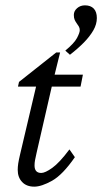

<svg xmlns="http://www.w3.org/2000/svg" viewBox="-20 -697 386 725"><path d="M262.7 -103.5Q216.8 -37.1 176.8 -14.6Q136.7 7.8 109.4 7.8Q80.1 7.8 63.5 -9.8Q46.9 -27.3 46.9 -55.7Q46.9 -66.4 48.8 -79.6Q50.8 -92.8 55.7 -113.3L116.2 -370.1H47.9L51.8 -387.7L192.4 -499H207L180.7 -392.6L118.2 -120.1Q114.3 -102.5 112.3 -92.3Q110.4 -82 110.4 -72.3Q110.4 -43.9 135.7 -43.9Q150.4 -43.9 177.2 -63Q204.1 -82 242.2 -132.8ZM146.5 -370.1 157.2 -415H293L284.2 -370.1ZM244.1 -490.2 226.6 -505.9Q259.8 -533.2 270.5 -553.2Q281.2 -573.2 281.2 -583Q281.2 -590.8 277.8 -596.7Q274.4 -602.5 270 -608.4Q265.6 -614.3 262.2 -621.6Q258.8 -628.9 258.8 -640.6Q258.8 -655.3 271 -666Q283.2 -676.8 300.8 -676.8Q322.3 -676.8 334 -664.6Q345.7 -652.3 345.7 -628.9Q345.7 -605.5 332.5 -582.5Q319.3 -559.6 296.9 -536.6Q274.4 -513.7 244.1 -490.2Z"/></svg>

Font: Crimson Pro Light
Style: Italic
Weight: 300
Italic angle: -12°
Designer: Jacques Le Bailly
Foundry: Baron von Fonthausen
Version: Version 1.003